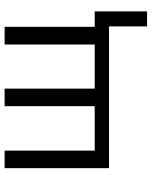

<svg xmlns="http://www.w3.org/2000/svg" viewBox="66 -550 647 818"><g transform="rotate(-90 389.0 -141.5)"><path d="M81.1 0V-444.8H155.8V-61H345.2V-444.8H419.9V-61H607.9V-444.8H683.1V-61H749V162.1H685.1V0Z"/></g></svg>

Font: CMU Sans Serif
Style: Medium
Weight: 500
Version: Version 0.7.0